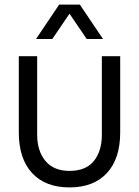

<svg xmlns="http://www.w3.org/2000/svg" viewBox="-20 -805 606 837"><path d="M62 -228V-560H142V-218Q142 -147 178 -103.5Q214 -60 283 -60Q354 -60 389 -103Q424 -146 424 -218V-560H504V-228Q504 -113 446 -50.5Q388 12 283 12Q178 12 120 -50.5Q62 -113 62 -228ZM310 -785 208 -635H137L238 -785ZM429 -635H358L256 -785H328Z"/></svg>

Font: TASA Explorer VF
Style: Regular
Weight: 400
Designer: Weizhong Zhang
Foundry: Local Remote
Version: Version 1.000;Glyphs 3.2 (3192)